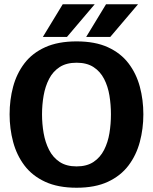

<svg xmlns="http://www.w3.org/2000/svg" viewBox="-20 -870 717 900"><path d="M339 10Q252 10 191.5 -18Q131 -46 94.5 -94.5Q58 -143 41.5 -205Q25 -267 25 -334Q25 -402 41.5 -463.5Q58 -525 94.5 -573Q131 -621 191.5 -648.5Q252 -676 339 -676Q426 -676 486 -648.5Q546 -621 582.5 -573Q619 -525 635.5 -463.5Q652 -402 652 -334Q652 -267 635.5 -205Q619 -143 582.5 -94.5Q546 -46 486 -18Q426 10 339 10ZM339 -90Q387 -90 418.5 -111Q450 -132 468 -167.5Q486 -203 493 -246Q500 -289 500 -334Q500 -379 493 -422Q486 -465 468 -500Q450 -535 418.5 -555.5Q387 -576 339 -576Q291 -576 259.5 -555.5Q228 -535 210 -500Q192 -465 184.5 -422Q177 -379 177 -334Q177 -289 184.5 -246Q192 -203 210 -167.5Q228 -132 259.5 -111Q291 -90 339 -90ZM424 -850 294 -697H181L274 -850ZM627 -850 497 -697H384L477 -850Z"/></svg>

Font: Epunda Sans
Style: Bold
Weight: 700
Designer: Simon Atzbach
Foundry: typofactur
Version: Version 2.204; ttfautohint (v1.8.4.7-5d5b)